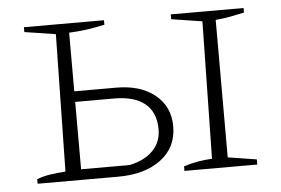

<svg xmlns="http://www.w3.org/2000/svg" viewBox="-43 -575 928 633"><g transform="rotate(-5 421.5 -259.0)"><path d="M57 0V-15Q77 -23 100.5 -26.5Q124 -30 152 -32L160 -486L57 -502V-518H322V-503Q294 -497 268 -493Q242 -489 204 -487V-293H343Q423 -293 471 -254Q519 -215 519 -150Q519 -80 465.5 -40Q412 0 324 0ZM543 0V-15Q567 -23 591 -27Q615 -31 637 -32L645 -486L543 -502V-518H784V-503Q762 -498 738 -493.5Q714 -489 689 -487V-32L784 -17V0ZM204 -35H364Q414 -45 442 -73.5Q470 -102 470 -144Q470 -200 435 -229Q400 -258 333 -258H204Z"/></g></svg>

Font: Piazzolla SC ExtraLight
Style: Regular
Weight: 200
Designer: Juan Pablo del Peral
Foundry: Huerta Tipografica
Version: Version 1.330